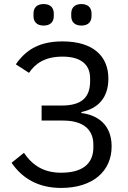

<svg xmlns="http://www.w3.org/2000/svg" viewBox="-20 -914 633 946"><path d="M195 -788C229 -788 245 -807 245 -835V-847C245 -875 229 -894 195 -894C161 -894 145 -875 145 -847V-835C145 -807 161 -788 195 -788ZM381 -788C415 -788 431 -807 431 -835V-847C431 -875 415 -894 381 -894C347 -894 331 -875 331 -847V-835C331 -807 347 -788 381 -788ZM281 12C437 12 530 -70 530 -193C530 -298 463 -347 381 -357V-362C463 -379 514 -432 514 -527C514 -637 439 -710 288 -710C174 -710 108 -669 58 -597L123 -555C155 -603 204 -635 288 -635C380 -635 424 -595 424 -528V-514C424 -434 382 -394 284 -394H185V-320H290C394 -320 440 -273 440 -201V-188C440 -103 381 -63 281 -63C196 -63 140 -99 98 -161L37 -112C89 -36 168 12 281 12Z"/></svg>

Font: Braiins Sans
Style: Regular
Weight: 400
Designer: Mike Abbink, Paul van der Laan, Pieter van Rosmalen, Jiri Chlebus, Lubos Buracinsky
Foundry: Bold Monday, Sudetype
Version: Version 1.000;hotconv 1.0.109;makeotfexe 2.5.65596